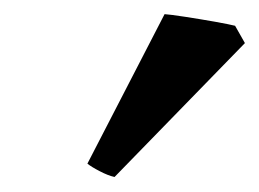

<svg xmlns="http://www.w3.org/2000/svg" viewBox="-20 -754 359 266"><path d="M138.7 -508.8Q129.9 -510.7 118.2 -516.8Q106.4 -522.9 101.1 -527.3L208 -734.4Q215.8 -733.9 236.6 -730.7Q257.3 -727.5 277.8 -723.9Q298.3 -720.2 305.7 -718.3L319.3 -694.3Z"/></svg>

Font: David Libre Medium
Style: Regular
Weight: 500
Designer: Ismar David, J. Victor Gaultney, Annie Olsen and Meir Sadan
Foundry: Monotype Imaging Inc. & SIL International
Version: Version 1.100; ttfautohint (v1.8.4.7-5d5b)